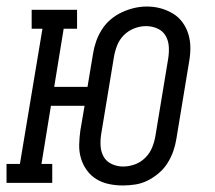

<svg xmlns="http://www.w3.org/2000/svg" viewBox="-37 -560 657 588"><path d="M339 8Q317 8 296 3.5Q275 -1 258 -11.5Q241 -22 229 -38.5Q217 -55 211 -75Q205 -95 205.5 -116.5Q206 -138 209 -160L222 -236H119L90 -58H123V0H-17V-58H24L93 -472H60V-530H199V-472H158L129 -294H231L248 -396Q251 -415 257.5 -433.5Q264 -452 275 -469.5Q286 -487 302 -500.5Q318 -514 336.5 -522.5Q355 -531 374 -535.5Q393 -540 413 -540Q435 -540 455 -534.5Q475 -529 492.5 -518.5Q510 -508 522 -491.5Q534 -475 540 -455Q546 -435 546 -413.5Q546 -392 542 -370L503 -134Q500 -115 493.5 -96.5Q487 -78 476 -60.5Q465 -43 449 -29.5Q433 -16 415 -7Q397 2 377.5 5Q358 8 339 8ZM340 -50Q358 -50 376 -56.5Q394 -63 408 -77Q422 -91 429 -108.5Q436 -126 439 -144L478 -380Q481 -398 480 -416.5Q479 -435 470.5 -450Q462 -465 445.5 -472.5Q429 -480 410 -480Q392 -480 374 -473Q356 -466 342.5 -452.5Q329 -439 322 -421.5Q315 -404 312 -386L273 -150Q270 -132 271 -113.5Q272 -95 280.5 -80Q289 -65 305.5 -57.5Q322 -50 340 -50Z"/></svg>

Font: Iosevka Slab LtExObl
Style: Regular
Weight: 300
Width: 7
Italic angle: -9°
Monospace: yes
Designer: Belleve Invis
Foundry: Belleve Invis
Version: Version 11.1.0; ttfautohint (v1.8.3)